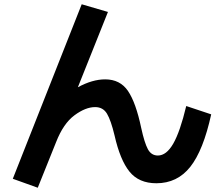

<svg xmlns="http://www.w3.org/2000/svg" viewBox="-20 -817 1040 900"><path d="M40 21 363 -797 486 -761 345 -408Q413 -445 473 -445Q543 -445 580 -390.5Q617 -336 642 -217Q657 -148 673 -118Q689 -88 720 -88Q760 -88 792 -143.5Q824 -199 853 -320L970 -281Q933 -112 872 -35Q811 42 713 42Q631 42 587 -12.5Q543 -67 517 -182Q500 -253 481.5 -284Q463 -315 426 -315Q381 -315 329 -276.5Q277 -238 243 -151L157 63Z"/></svg>

Font: Enso
Style: Bold
Weight: 700
Designer: Coji Morishita
Foundry: UNDERFOREST DESIGN
Version: Version 1.000